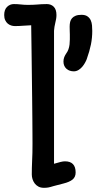

<svg xmlns="http://www.w3.org/2000/svg" viewBox="-29 -898 464 924"><path d="M0 0ZM124 -58.6Q124 -88.9 125.5 -122.6Q126.5 -140.1 127 -162.4Q127.4 -184.6 127.4 -206.5Q127.4 -221.2 127.2 -253.2Q127 -285.2 126.7 -329.1Q126.5 -373 125.7 -426.8Q125 -480.5 124.3 -538.8Q123.5 -597.2 122.8 -657.7Q122.1 -718.3 121.1 -776.4Q102.1 -775.9 82.5 -774.2Q63 -772.5 42.5 -772.5Q33.7 -772.5 24.7 -775.4Q15.6 -778.3 8.3 -784.4Q1 -790.5 -3.9 -800.8Q-8.8 -811 -8.8 -825.7Q-8.8 -851.6 5.1 -865Q19 -878.4 37.6 -878.4Q54.7 -878.4 71.3 -876.5Q87.9 -874.5 106.4 -874.5Q120.1 -874.5 130.4 -875Q140.6 -875.5 150.1 -876.2Q159.7 -877 170.4 -877.7Q181.2 -878.4 196.3 -878.4Q216.8 -878.4 229.7 -865.5Q242.7 -852.5 242.7 -825.7Q242.7 -815.9 241 -806.6Q239.3 -797.4 237.1 -788.1Q234.9 -778.8 233.2 -769.3Q231.4 -759.8 231 -750V-109.9Q251 -115.7 262.9 -118.7Q274.9 -121.6 283.7 -121.6Q335 -121.6 335 -67.9Q335 -45.9 320.1 -33.9Q305.2 -22 277.3 -15.1L228.5 -2.4Q211.9 2.9 202.6 4.4Q193.4 5.9 182.6 5.9Q167 5.9 156 0Q145 -5.9 137.9 -15.4Q130.9 -24.9 127.4 -36.1Q124 -47.4 124 -58.6ZM326.2 -554.7Q316.4 -554.7 307.4 -557.6Q298.3 -560.5 291.5 -566.4Q284.7 -572.3 280.5 -581.1Q276.4 -589.8 276.4 -601.6Q276.4 -613.8 280.3 -623.3Q284.2 -632.8 290 -641.1Q296.9 -650.4 300.5 -661.1Q304.2 -671.9 305.7 -683.8Q307.1 -695.8 307.1 -708.3Q307.1 -720.7 307.1 -732.9Q307.1 -740.7 306.6 -749Q306.2 -757.3 306.2 -770Q306.2 -782.2 308.6 -792.5Q311 -802.7 317.6 -810.3Q324.2 -817.9 335.2 -822.3Q346.2 -826.7 363.3 -826.7Q381.3 -826.7 391.8 -819.3Q402.3 -812 407.5 -800.8Q412.6 -789.6 413.8 -775.9Q415 -762.2 415 -749Q415 -716.3 408.7 -684.3Q402.3 -652.3 388.2 -612.8Q385.3 -605 379.6 -595Q374 -585 366.2 -575.9Q358.4 -566.9 348.1 -560.8Q337.9 -554.7 326.2 -554.7Z"/></svg>

Font: Autour One
Style: Regular
Weight: 400
Version: Version 1.007; ttfautohint (v0.92) -l 24 -r 24 -G 200 -x 7 -